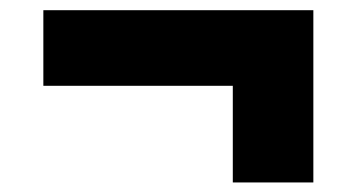

<svg xmlns="http://www.w3.org/2000/svg" viewBox="-20 -486 712 384"><path d="M445.6 -121.1V-314.4H66.7V-465.6H606.7V-121.1Z"/></svg>

Font: Paperlogy 9 Black
Style: Regular
Weight: 900
Designer: redesigned by Lee Juim, glyphs from Gmarket Sans & Montserrat
Foundry: PT&
Version: Version 1.001